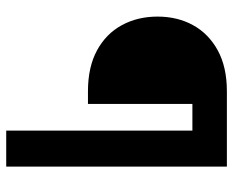

<svg xmlns="http://www.w3.org/2000/svg" viewBox="-88 -680 768 633"><g transform="rotate(90 296.5 -364.0)"><path d="M522.5 -613.8H323.2V-269.5H281.2Q201.7 -269.5 146.7 -299.3Q91.8 -329.1 63.5 -381.1Q35.2 -433.1 35.2 -499Q35.2 -564.5 63.5 -616Q91.8 -667.5 146.7 -697.5Q201.7 -727.5 281.2 -727.5H522.5ZM411.1 0V-727.5H529.8V0Z"/></g></svg>

Font: Inter 18pt
Style: Bold
Weight: 700
Designer: Rasmus Andersson
Foundry: rsms
Version: Version 4.001;git-66647c0bb